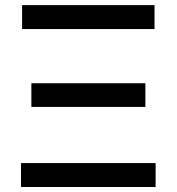

<svg xmlns="http://www.w3.org/2000/svg" viewBox="-20 -748 707 768"><path d="M64 0V-95.7H602.5V0ZM68.4 -631.8V-727.5H598.1V-631.8ZM105.5 -320.3V-415H561.5V-320.3Z"/></svg>

Font: Inter Medium
Style: Regular
Weight: 500
Designer: Rasmus Andersson
Foundry: rsms
Version: Version 4.001;git-9221beed3